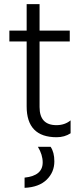

<svg xmlns="http://www.w3.org/2000/svg" viewBox="-20 -654 404 922"><path d="M319 -14Q290 5 252 5Q108 5 108 -143V-455H25V-507H108V-634H170V-507H315V-455H170V-140Q170 -53 251 -53Q291 -53 319 -76ZM241 121Q241 173 204 209Q167 245 98 248V199Q185 190 185 126Q185 89 162 51H223Q241 77 241 121Z"/></svg>

Font: Hind Madurai Light
Style: Regular
Weight: 300
Designer: Jyotish Sonowal
Foundry: Indian Type Foundry
Version: Version 1.001;PS 1.0;hotconv 1.0.86;makeotf.lib2.5.63406; tt